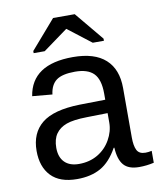

<svg xmlns="http://www.w3.org/2000/svg" viewBox="-83 -794 722 870"><g transform="rotate(-10 278.0 -359.0)"><path d="M429.7 -596.2V-586.4H378.4L271.5 -668.9H270.5L157.2 -586.4H106.4V-596.2L220.7 -728H320.3ZM202.1 9.8Q122.6 9.8 82.5 -32.2Q42.5 -74.2 42.5 -147.5Q42.5 -229.5 96.4 -273.4Q150.4 -317.4 270.5 -320.3L389.2 -322.3V-351.1Q389.2 -415.5 361.8 -443.4Q334.5 -471.2 275.9 -471.2Q216.8 -471.2 189.9 -451.2Q163.1 -431.2 157.7 -387.2L65.9 -395.5Q88.4 -538.1 277.8 -538.1Q377.4 -538.1 427.7 -492.4Q478 -446.8 478 -360.4V-132.8Q478 -93.8 488.3 -74Q498.5 -54.2 527.3 -54.2Q540 -54.2 556.2 -57.6V-2.9Q522.9 4.9 488.3 4.9Q439.5 4.9 417.2 -20.8Q395 -46.4 392.1 -101.1H389.2Q355.5 -40.5 310.8 -15.4Q266.1 9.8 202.1 9.8ZM222.2 -56.2Q270.5 -56.2 308.1 -78.1Q345.7 -100.1 367.4 -138.4Q389.2 -176.8 389.2 -217.3V-260.7L293 -258.8Q231 -257.8 199 -246.1Q167 -234.4 149.9 -210Q132.8 -185.5 132.8 -146Q132.8 -103 156 -79.6Q179.2 -56.2 222.2 -56.2Z"/></g></svg>

Font: TypoPRO Liberation Sans
Style: Regular
Weight: 400
Designer: Steve Matteson
Foundry: Ascender Corporation
Version: Version 2.00.1